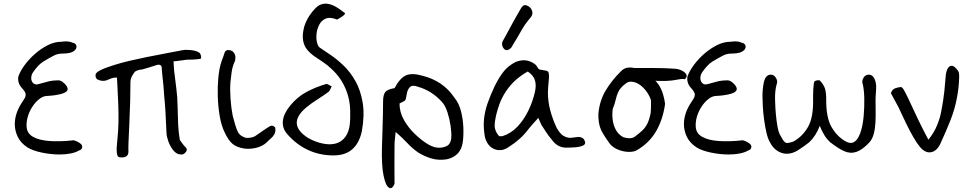

<svg xmlns="http://www.w3.org/2000/svg" viewBox="-20 -832 5240 1039"><path d="M303 4Q255 4 205.5 -6.5Q156 -17 129 -34Q92 -58 76 -91.5Q60 -125 60 -160Q60 -191 70.5 -221Q81 -251 98 -276Q106 -288 112.5 -298.5Q119 -309 119 -319Q119 -329 112 -339Q105 -349 94 -361Q87 -369 82.5 -381Q78 -393 78 -405Q78 -418 82 -425Q92 -451 115 -482Q138 -513 170 -541Q202 -569 238.5 -587.5Q275 -606 312 -606Q318 -607 324 -607.5Q330 -608 337 -608Q358 -608 372 -601Q386 -599 391.5 -589Q397 -579 390.5 -567Q384 -555 362 -547Q343 -542 318 -542Q293 -542 273 -532Q242 -516 214.5 -499Q187 -482 159 -441Q149 -427 149 -409Q149 -395 157 -385Q165 -375 178 -375Q181 -375 189 -377Q211 -383 237 -390Q263 -397 291 -397Q305 -399 319 -388.5Q333 -378 340 -367Q346 -358 346 -351Q346 -333 312.5 -324Q279 -315 237 -313Q214 -313 193 -296.5Q172 -280 155.5 -255Q139 -230 130.5 -201Q122 -172 124 -146Q126 -110 159 -91.5Q192 -73 247 -69Q302 -65 370 -72Q375 -75 388.5 -70Q402 -65 413.5 -56.5Q425 -48 425 -38Q425 -22 406 -17Q390 -7 362.5 -1.5Q335 4 303 4Z M626 19Q604 17 615 -75Q620 -121 621 -169Q622 -217 620 -269Q617 -328 615.5 -363.5Q614 -399 613 -412Q593 -414 568 -402Q543 -389 517 -398Q495 -404 497 -427Q497 -449 594 -479Q638 -493 681.5 -503Q725 -513 775.5 -523.5Q826 -534 892 -546L965 -560Q980 -563 992 -562Q1037 -562 1060 -546Q1065 -541 1067 -532Q1069 -523 1068 -516Q1067 -513 1044 -511Q1032 -510 1019 -509.5Q1006 -509 992 -509Q988 -508 980.5 -507.5Q973 -507 962 -505Q950 -503 939.5 -502Q929 -501 919 -500L922 -452L927 -412Q936 -342 939 -306L941 -258Q943 -201 944 -159Q946 -116 953 -75Q961 -63 969.5 -52Q978 -41 988 -31Q995 -21 985 -8.5Q975 4 964 4Q960 4 955.5 3.5Q951 3 946 2Q928 -4 913.5 -24Q899 -44 890.5 -68.5Q882 -93 881 -111Q876 -243 869 -307Q865 -372 860 -411Q856 -446 855.5 -464Q855 -482 837 -482Q832 -482 806 -473Q793 -469 778.5 -464.5Q764 -460 749 -456Q727 -455 710 -444Q686 -413 686 -392Q686 -291 680 -165Q677 -101 675.5 -63.5Q674 -26 675 -15Q677 26 626 19Z M1469 -143Q1473 -121 1465.5 -107Q1458 -93 1446 -83Q1434 -73 1425 -63Q1402 -41 1368 -32.5Q1334 -24 1303 -28Q1262 -34 1239 -53Q1216 -72 1196 -115Q1178 -151 1169 -203.5Q1160 -256 1158.5 -310.5Q1157 -365 1161 -405Q1163 -431 1167.5 -456Q1172 -481 1181 -506Q1190 -529 1195 -546Q1200 -563 1219 -561Q1237 -559 1245.5 -547Q1254 -535 1254 -520Q1254 -505 1248 -494Q1237 -468 1233.5 -441Q1230 -414 1227 -388Q1224 -347 1227.5 -297.5Q1231 -248 1239 -207Q1244 -188 1252 -159.5Q1260 -131 1269 -115Q1277 -102 1290.5 -94.5Q1304 -87 1312 -86Q1320 -85 1335 -87Q1350 -89 1360 -95Q1405 -126 1424 -139Q1443 -152 1451 -152Q1459 -152 1469 -143Z M1875 -215Q1877 -287 1851 -349.5Q1825 -412 1775 -458Q1754 -479 1729.5 -495Q1705 -511 1682 -527Q1659 -543 1642 -563.5Q1625 -584 1620 -614Q1615 -644 1626 -687Q1637 -721 1654 -746.5Q1671 -772 1686.5 -787Q1702 -802 1708 -804Q1731 -815 1752.5 -811.5Q1774 -808 1792.5 -798Q1811 -788 1824.5 -777.5Q1838 -767 1844 -763Q1851 -759 1841.5 -750.5Q1832 -742 1819.5 -735Q1807 -728 1804 -726Q1768 -741 1744.5 -732Q1721 -723 1708.5 -700Q1696 -677 1693 -649.5Q1690 -622 1696 -600Q1702 -578 1714 -572Q1736 -557 1770 -534Q1804 -511 1839.5 -477Q1875 -443 1903 -394Q1931 -345 1942.5 -277.5Q1954 -210 1938 -121Q1924 -57 1885.5 -23.5Q1847 10 1780 9Q1706 8 1643.5 -22Q1581 -52 1533 -108Q1506 -140 1511 -179.5Q1516 -219 1550 -260Q1588 -307 1638 -334Q1688 -361 1744 -377Q1750 -379 1758.5 -373.5Q1767 -368 1775 -365Q1771 -358 1767.5 -349Q1764 -340 1758 -335Q1728 -313 1697 -293.5Q1666 -274 1638 -251Q1529 -160 1648 -85Q1666 -75 1686.5 -67Q1707 -59 1728 -55Q1794 -42 1832 -73.5Q1870 -105 1874 -172Q1875 -183 1875 -194Q1875 -205 1875 -215Z M2121 -118Q2120 -101 2117.5 -83.5Q2115 -66 2115 -50Q2114 56 2115 163Q2102 194 2084.5 183.5Q2067 173 2055.5 117.5Q2044 62 2047 -39Q2048 -72 2049.5 -116.5Q2051 -161 2052 -205.5Q2053 -250 2053 -283Q2053 -319 2065 -334Q2077 -349 2115 -355Q2143 -408 2175.5 -423.5Q2208 -439 2267 -422Q2320 -409 2364 -379.5Q2408 -350 2440 -302Q2464 -273 2475 -229Q2486 -185 2487.5 -140Q2489 -95 2484 -61Q2473 13 2398 30Q2353 37 2314.5 25.5Q2276 14 2241 -8Q2209 -31 2183 -59Q2157 -87 2121 -118ZM2142 -272Q2142 -225 2165.5 -183.5Q2189 -142 2222.5 -109.5Q2256 -77 2287 -57Q2306 -44 2328 -37Q2350 -30 2373 -34Q2398 -38 2409 -50.5Q2420 -63 2422 -86Q2424 -112 2418.5 -150Q2413 -188 2401.5 -224Q2390 -260 2372 -280Q2316 -342 2240 -363Q2212 -374 2198 -360.5Q2184 -347 2180 -317Q2178 -303 2176 -296Q2174 -289 2166.5 -284.5Q2159 -280 2142 -272Z M3043 -33Q3024 -33 3006.5 -41Q2989 -49 2975 -65Q2959 -84 2949.5 -96.5Q2940 -109 2932 -122Q2924 -135 2910 -156Q2907 -162 2903.5 -170.5Q2900 -179 2893 -194Q2877 -176 2865 -163Q2853 -150 2842 -136Q2819 -105 2791.5 -80.5Q2764 -56 2732 -36Q2707 -18 2680 -19.5Q2653 -21 2632.5 -39.5Q2612 -58 2604 -91Q2595 -142 2599 -185Q2603 -228 2618 -271.5Q2633 -315 2657 -366Q2683 -418 2707.5 -447.5Q2732 -477 2769 -496Q2828 -521 2877 -483Q2882 -479 2888 -468.5Q2894 -458 2899 -456Q2922 -452 2933 -450Q2944 -448 2947.5 -441.5Q2951 -435 2951 -416Q2951 -413 2949.5 -396.5Q2948 -380 2946.5 -361.5Q2945 -343 2945 -333Q2945 -283 2957.5 -235.5Q2970 -188 2992 -141Q3009 -110 3027.5 -98Q3046 -86 3068 -86Q3070 -86 3080.5 -87.5Q3091 -89 3101 -90Q3111 -91 3110 -91Q3121 -91 3130 -86.5Q3139 -82 3144 -70Q3152 -53 3136 -45Q3120 -37 3093.5 -35Q3067 -33 3043 -33ZM2681 -95H2698Q2744 -109 2779 -145.5Q2814 -182 2838.5 -232Q2863 -282 2875 -336Q2883 -372 2874.5 -398.5Q2866 -425 2836 -445Q2772 -409 2731.5 -356.5Q2691 -304 2672 -236Q2659 -191 2657 -158Q2655 -125 2681 -95ZM2709 -566Q2700 -575 2697.5 -588Q2695 -601 2702 -612Q2715 -635 2727 -657.5Q2739 -680 2751 -702Q2763 -724 2775.5 -746Q2788 -768 2801 -790Q2814 -810 2832 -802Q2852 -794 2859 -774.5Q2866 -755 2852 -738Q2822 -704 2800 -664.5Q2778 -625 2754 -587Q2749 -573 2734.5 -564.5Q2720 -556 2709 -566Z M3385 -10Q3356 -10 3326.5 -21.5Q3297 -33 3280 -54Q3257 -86 3243.5 -108.5Q3230 -131 3224 -154.5Q3218 -178 3218 -214Q3224 -287 3258 -343Q3292 -399 3339 -445Q3357 -465 3382 -466.5Q3407 -468 3428 -458Q3477 -437 3507.5 -413Q3538 -389 3555 -355Q3572 -321 3579 -270Q3568 -188 3532 -124.5Q3496 -61 3431 -22Q3414 -10 3385 -10ZM3352 -90Q3366 -85 3382 -84Q3398 -83 3412 -90Q3438 -109 3455.5 -125.5Q3473 -142 3483.5 -163.5Q3494 -185 3501 -220Q3502 -226 3502.5 -242Q3503 -258 3503 -274Q3503 -290 3501 -296Q3487 -331 3462 -356.5Q3437 -382 3409 -388.5Q3381 -395 3361 -376Q3336 -356 3326.5 -336Q3317 -316 3312 -293Q3307 -270 3296 -243Q3292 -218 3295 -188Q3298 -158 3311.5 -131.5Q3325 -105 3352 -90ZM3584 -394Q3544 -393 3501 -396.5Q3458 -400 3417 -404Q3398 -406 3382 -406.5Q3366 -407 3356.5 -415.5Q3347 -424 3347 -447Q3350 -454 3366.5 -459Q3383 -464 3395 -464Q3451 -464 3514.5 -464Q3578 -464 3633 -460Q3651 -459 3669 -450.5Q3687 -442 3694 -429Q3701 -416 3685 -403Q3674 -407 3645 -401Q3616 -395 3584 -394Z M3924 4Q3876 4 3826.5 -6.5Q3777 -17 3750 -34Q3713 -58 3697 -91.5Q3681 -125 3681 -160Q3681 -191 3691.5 -221Q3702 -251 3719 -276Q3727 -288 3733.5 -298.5Q3740 -309 3740 -319Q3740 -329 3733 -339Q3726 -349 3715 -361Q3708 -369 3703.5 -381Q3699 -393 3699 -405Q3699 -418 3703 -425Q3713 -451 3736 -482Q3759 -513 3791 -541Q3823 -569 3859.5 -587.5Q3896 -606 3933 -606Q3939 -607 3945 -607.5Q3951 -608 3958 -608Q3979 -608 3993 -601Q4007 -599 4012.5 -589Q4018 -579 4011.5 -567Q4005 -555 3983 -547Q3964 -542 3939 -542Q3914 -542 3894 -532Q3863 -516 3835.5 -499Q3808 -482 3780 -441Q3770 -427 3770 -409Q3770 -395 3778 -385Q3786 -375 3799 -375Q3802 -375 3810 -377Q3832 -383 3858 -390Q3884 -397 3912 -397Q3926 -399 3940 -388.5Q3954 -378 3961 -367Q3967 -358 3967 -351Q3967 -333 3933.5 -324Q3900 -315 3858 -313Q3835 -313 3814 -296.5Q3793 -280 3776.5 -255Q3760 -230 3751.5 -201Q3743 -172 3745 -146Q3747 -110 3780 -91.5Q3813 -73 3868 -69Q3923 -65 3991 -72Q3996 -75 4009.5 -70Q4023 -65 4034.5 -56.5Q4046 -48 4046 -38Q4046 -22 4027 -17Q4011 -7 3983.5 -1.5Q3956 4 3924 4Z M4359 -62Q4327 -37 4297.5 -18.5Q4268 0 4238 0Q4210 0 4185.5 -16.5Q4161 -33 4146 -63Q4135 -82 4127.5 -114.5Q4120 -147 4115 -184Q4110 -221 4108 -255.5Q4106 -290 4106 -313Q4106 -332 4108 -351Q4110 -370 4114 -389Q4124 -428 4151 -428Q4169 -428 4179 -410.5Q4189 -393 4184 -380Q4178 -360 4176 -340Q4174 -320 4174 -300Q4174 -280 4176 -247.5Q4178 -215 4182 -182.5Q4186 -150 4191 -130Q4194 -116 4201 -102.5Q4208 -89 4215 -78Q4227 -58 4239 -58Q4245 -58 4258.5 -61.5Q4272 -65 4277 -68Q4324 -95 4353 -146Q4382 -197 4380 -295Q4380 -300 4380 -315Q4380 -330 4381 -348.5Q4382 -367 4384 -380Q4386 -393 4390 -393H4391Q4391 -394 4391.5 -394Q4392 -394 4392 -394Q4400 -399 4416 -397Q4437 -375 4444 -353.5Q4451 -332 4451 -295Q4450 -197 4479 -146Q4508 -95 4554 -68Q4581 -53 4598 -61.5Q4615 -70 4625.5 -90Q4636 -110 4641 -130Q4650 -161 4654 -207.5Q4658 -254 4657 -301Q4656 -348 4648 -380Q4643 -393 4652.5 -410.5Q4662 -428 4681 -428Q4708 -428 4718 -389Q4723 -370 4720.5 -339.5Q4718 -309 4718 -290Q4718 -267 4718.5 -235.5Q4719 -204 4717.5 -170.5Q4716 -137 4708.5 -108.5Q4701 -80 4686 -63Q4648 -22 4615.5 -10.5Q4583 1 4549.5 -13.5Q4516 -28 4473 -62Q4454 -79 4440.5 -101.5Q4427 -124 4416 -151Q4406 -124 4391.5 -101.5Q4377 -79 4359 -62Z M4959 -36Q4942 -56 4922.5 -90Q4903 -124 4886 -159Q4869 -194 4857 -220Q4845 -246 4843 -250L4801 -328Q4808 -348 4823.5 -354Q4839 -360 4856 -361Q4863 -361 4875.5 -338Q4888 -315 4906.5 -274.5Q4925 -234 4949.5 -183Q4974 -132 5004 -76Q5034 -113 5050.5 -153Q5067 -193 5073 -227Q5076 -243 5078.5 -257Q5081 -271 5084 -290Q5087 -309 5090.5 -340.5Q5094 -372 5098 -424Q5100 -445 5108 -460.5Q5116 -476 5130.5 -476Q5145 -476 5165 -448Q5171 -441 5170.5 -414Q5170 -387 5166.5 -356.5Q5163 -326 5159 -306Q5148 -244 5124 -183Q5100 -122 5070 -57Q5051 -15 5019.5 -8.5Q4988 -2 4959 -36Z"/></svg>

Font: Mynerve
Style: Regular
Weight: 400
Designer: Carolina Short
Foundry: Carolina Short
Version: Version 1.000; ttfautohint (v1.8.4.7-5d5b)